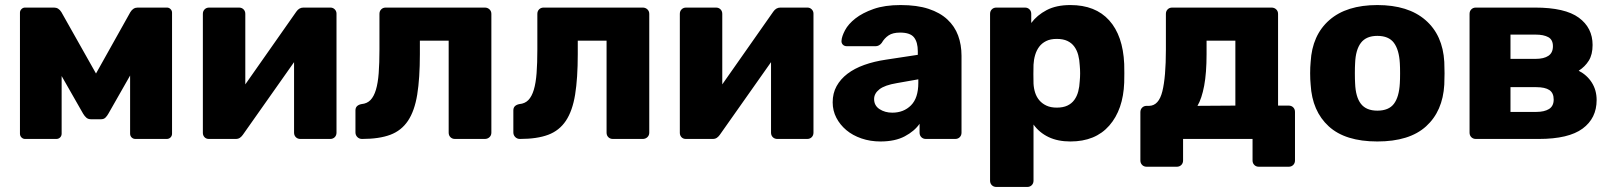

<svg xmlns="http://www.w3.org/2000/svg" viewBox="-20 -550 6384 760"><path d="M79 0Q71 0 65 -6Q59 -12 59 -21V-500Q59 -508 65 -514Q71 -520 79 -520H194Q212 -520 223 -502L360 -259L496 -502Q507 -520 525 -520H641Q649 -520 655 -514Q661 -508 661 -500V-21Q661 -12 655 -6Q649 0 640 0H516Q507 0 501 -6Q495 -12 495 -21V-251L409 -100Q404 -91 397.5 -84.5Q391 -78 380 -78H340Q329 -78 322 -84Q315 -90 309 -100L224 -249V-21Q224 -12 218 -6Q212 0 203 0Z M807 0Q796 0 789.5 -7Q783 -14 783 -24V-495Q783 -506 790 -513Q797 -520 808 -520H926Q937 -520 944 -513Q951 -506 951 -495V-216L1153 -504Q1164 -520 1181 -520H1288Q1298 -520 1305 -513Q1312 -506 1312 -496V-25Q1312 -14 1305 -7Q1298 0 1287 0H1169Q1158 0 1151 -7Q1144 -14 1144 -25V-304L941 -16Q936 -9 929.5 -4.5Q923 0 913 0Z M1413 0Q1402 0 1394.5 -7.5Q1387 -15 1387 -26V-113Q1387 -124 1393.5 -130Q1400 -136 1411 -138Q1433 -140 1446.5 -154Q1460 -168 1468 -194.5Q1476 -221 1479 -260.5Q1482 -300 1482 -354V-495Q1482 -506 1489 -513Q1496 -520 1507 -520H1899Q1910 -520 1917.5 -513Q1925 -506 1925 -495V-25Q1925 -14 1917.5 -7Q1910 0 1899 0H1781Q1770 0 1763 -7Q1756 -14 1756 -25V-389H1642V-336Q1642 -240 1631.5 -175.5Q1621 -111 1595 -72Q1569 -33 1525 -16.5Q1481 0 1413 0Z M2038 0Q2027 0 2019.5 -7.5Q2012 -15 2012 -26V-113Q2012 -124 2018.5 -130Q2025 -136 2036 -138Q2058 -140 2071.5 -154Q2085 -168 2093 -194.5Q2101 -221 2104 -260.5Q2107 -300 2107 -354V-495Q2107 -506 2114 -513Q2121 -520 2132 -520H2524Q2535 -520 2542.5 -513Q2550 -506 2550 -495V-25Q2550 -14 2542.5 -7Q2535 0 2524 0H2406Q2395 0 2388 -7Q2381 -14 2381 -25V-389H2267V-336Q2267 -240 2256.5 -175.5Q2246 -111 2220 -72Q2194 -33 2150 -16.5Q2106 0 2038 0Z M2695 0Q2684 0 2677.5 -7Q2671 -14 2671 -24V-495Q2671 -506 2678 -513Q2685 -520 2696 -520H2814Q2825 -520 2832 -513Q2839 -506 2839 -495V-216L3041 -504Q3052 -520 3069 -520H3176Q3186 -520 3193 -513Q3200 -506 3200 -496V-25Q3200 -14 3193 -7Q3186 0 3175 0H3057Q3046 0 3039 -7Q3032 -14 3032 -25V-304L2829 -16Q2824 -9 2817.5 -4.5Q2811 0 2801 0Z M3465 10Q3425 10 3390 -2Q3355 -14 3330 -35Q3305 -56 3290.5 -84Q3276 -112 3276 -145Q3276 -181 3291.5 -209Q3307 -237 3334.5 -258Q3362 -279 3401 -293Q3440 -307 3488 -314L3613 -333V-347Q3613 -383 3598 -402Q3583 -421 3543 -421Q3514 -421 3497.5 -410Q3481 -399 3470 -380Q3460 -367 3445 -367H3333Q3322 -367 3316 -373.5Q3310 -380 3311 -389Q3312 -406 3325 -430.5Q3338 -455 3366 -477Q3394 -499 3438 -514.5Q3482 -530 3545 -530Q3610 -530 3655.5 -515Q3701 -500 3730 -473Q3759 -446 3772.5 -409.5Q3786 -373 3786 -329V-25Q3786 -14 3779 -7Q3772 0 3761 0H3645Q3634 0 3627 -7Q3620 -14 3620 -25V-60Q3600 -31 3561.5 -10.5Q3523 10 3465 10ZM3512 -104Q3557 -104 3586 -133Q3615 -162 3615 -222V-236L3530 -221Q3482 -213 3461 -196.5Q3440 -180 3440 -158Q3440 -132 3461.5 -118Q3483 -104 3512 -104Z M3924 190Q3913 190 3906 183Q3899 176 3899 165V-495Q3899 -506 3906 -513Q3913 -520 3924 -520H4037Q4048 -520 4055 -513Q4062 -506 4062 -495V-459Q4085 -490 4123 -510Q4161 -530 4217 -530Q4316 -530 4370.5 -469.5Q4425 -409 4430 -297Q4431 -260 4430 -223Q4426 -116 4371 -53Q4316 10 4217 10Q4167 10 4130.5 -7.5Q4094 -25 4071 -57V165Q4071 176 4064 183Q4057 190 4046 190ZM4163 -124Q4188 -124 4205 -132Q4222 -140 4232.5 -154.5Q4243 -169 4248 -188Q4253 -207 4254 -229Q4257 -260 4254 -291Q4253 -313 4248 -332Q4243 -351 4232.5 -365.5Q4222 -380 4205 -388Q4188 -396 4163 -396Q4138 -396 4121 -387.5Q4104 -379 4093.5 -365Q4083 -351 4077.5 -332.5Q4072 -314 4071 -294Q4070 -257 4071 -219Q4072 -200 4077.5 -183Q4083 -166 4094 -153Q4105 -140 4122 -132Q4139 -124 4163 -124Z M4519 110Q4508 110 4501 103Q4494 96 4494 85V-106Q4494 -117 4501 -124Q4508 -131 4519 -131H4529Q4567 -132 4581 -188.5Q4595 -245 4595 -354V-495Q4595 -506 4602 -513Q4609 -520 4620 -520H5013Q5024 -520 5031.5 -513Q5039 -506 5039 -495V-132H5081Q5092 -132 5099 -125Q5106 -118 5106 -107V85Q5106 96 5099 103Q5092 110 5081 110H4963Q4952 110 4945 103Q4938 96 4938 85V0H4663V85Q4663 96 4656 103Q4649 110 4638 110ZM4870 -132V-389H4756V-336Q4756 -261 4746.5 -210.5Q4737 -160 4720 -131Z M5432 10Q5305 10 5239.5 -50Q5174 -110 5168 -215Q5166 -235 5166 -260Q5166 -285 5168 -305Q5174 -411 5242 -470.5Q5310 -530 5432 -530Q5554 -530 5622.5 -470.5Q5691 -411 5697 -305Q5698 -285 5698 -260Q5698 -235 5697 -215Q5691 -110 5625 -50Q5559 10 5432 10ZM5432 -112Q5477 -112 5497.5 -139Q5518 -166 5521 -220Q5522 -235 5522 -260Q5522 -285 5521 -300Q5518 -353 5497.5 -380.5Q5477 -408 5432 -408Q5388 -408 5367 -380.5Q5346 -353 5344 -300Q5343 -285 5343 -260Q5343 -235 5344 -220Q5346 -166 5367 -139Q5388 -112 5432 -112Z M5822 0Q5811 0 5804 -7Q5797 -14 5797 -25V-495Q5797 -506 5804 -513Q5811 -520 5822 -520H6056Q6175 -520 6229.5 -480Q6284 -440 6284 -372Q6284 -334 6269 -310Q6254 -286 6229 -270Q6262 -253 6281 -223Q6300 -193 6300 -154Q6300 -82 6244.5 -41Q6189 0 6071 0ZM5959 -317H6059Q6091 -317 6109 -329Q6127 -341 6127 -367Q6127 -393 6108.5 -403Q6090 -413 6059 -413H5959ZM5959 -107H6061Q6093 -107 6111.5 -118.5Q6130 -130 6130 -156Q6130 -182 6113 -193.5Q6096 -205 6061 -205H5959Z"/></svg>

Font: Fz Rubik
Style: Bold
Weight: 700
Designer: Hubert and Fischer
Foundry: Hubert and Fischer
Version: Vit hóa bi FontZin.com